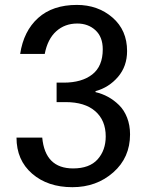

<svg xmlns="http://www.w3.org/2000/svg" viewBox="-20 -756 607 790"><path d="M297.9 -735.8H295.9Q382.8 -735.8 442.9 -683.8Q502.9 -631.8 502.9 -545.9Q502.9 -483.4 465.6 -439.7Q428.2 -396 373 -380.9V-377Q400.4 -370.6 424.6 -357.4Q448.7 -344.2 469.7 -323.7Q490.7 -303.2 502.9 -272Q515.1 -240.7 515.1 -203.1Q515.1 -107.4 446 -46.6Q377 14.2 277.8 14.2Q176.3 14.2 112.1 -41.5Q47.9 -97.2 47.9 -189.9H153.8Q165.5 -63 280.8 -63Q348.1 -63 381.6 -100.3Q415 -137.7 415 -194.8Q415 -260.7 372.1 -298.3Q329.1 -335.9 250 -335.9H212.9V-416H242.2Q316.4 -416 359.6 -449.7Q402.8 -483.4 402.8 -553.2Q402.8 -604 372.8 -631.6Q342.8 -659.2 297.9 -659.2Q246.6 -659.2 211.2 -627.2Q175.8 -595.2 164.1 -534.2H63Q77.1 -627.9 136.7 -681.9Q196.3 -735.8 296.9 -735.8Z"/></svg>

Font: Perun
Style: Regular
Weight: 400
Version: Version 1.0000